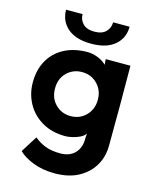

<svg xmlns="http://www.w3.org/2000/svg" viewBox="-133 -771 875 1092"><g transform="rotate(15 305.0 -225.0)"><path d="M42 -235Q42 -310 73.5 -365.5Q105 -421 163 -451.5Q221 -482 300 -482Q328 -482 359.5 -470Q391 -458 411 -437L409 -461V-470H554Q554 -396 554.5 -340.5Q555 -285 555 -235Q555 -185 554.5 -129.5Q554 -74 554 0Q554 66 523 118.5Q492 171 434.5 202Q377 233 296 233Q225 233 169 211.5Q113 190 82 159L143 62Q171 86 207.5 100.5Q244 115 296 115Q352 115 382.5 83Q413 51 413 0V-8L415 -33Q404 -17 382.5 -7Q361 3 338 8Q315 13 300 13Q220 13 162 -21Q104 -55 73 -111.5Q42 -168 42 -235ZM298 -105Q353 -105 389 -142Q425 -179 425 -235Q425 -290 389 -327Q353 -364 298 -364Q246 -364 209.5 -328.5Q173 -293 173 -235Q173 -177 209.5 -141Q246 -105 298 -105ZM305 -533Q215 -533 166.5 -574.5Q118 -616 118 -683H215Q215 -650 237.5 -627Q260 -604 305 -604Q350 -604 372.5 -627Q395 -650 395 -683H492Q492 -616 443.5 -574.5Q395 -533 305 -533Z"/></g></svg>

Font: Kreadon
Style: Bold
Weight: 700
Designer: Reiya WATANABE
Foundry: StudioGnu
Version: Version 1.003; ttfautohint (v1.8.4.7-5d5b);gftools[0.9.32]